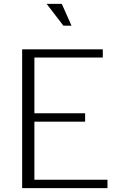

<svg xmlns="http://www.w3.org/2000/svg" viewBox="-20 -968 608 988"><path d="M94 0V-714H509V-672H157V-385H418V-342H157V-43H533V0ZM220 -948H298L348 -836H306Z"/></svg>

Font: Afta sans
Style: Regular
Weight: 400
Designer: par.qink
Foundry: Oriol Esparraguera Font
Version: Version 1.000